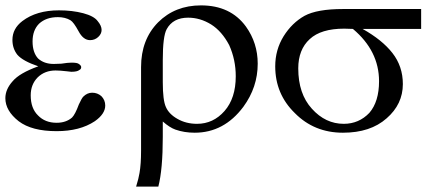

<svg xmlns="http://www.w3.org/2000/svg" viewBox="-20 -481 1650 717"><path d="M123 -233.4Q65.4 -252.9 44.9 -276.4Q26.4 -299.8 26.4 -332Q26.4 -374 63.5 -402.3Q116.2 -442.4 200.2 -442.4Q250 -442.4 291 -431.6Q331.1 -420.9 344.7 -402.3Q359.4 -384.8 359.4 -369.1Q359.4 -354.5 346.7 -342.8Q334 -331.1 316.4 -331.1Q291 -331.1 273.4 -364.3Q254.9 -398.4 243.2 -405.3Q223.6 -417 196.3 -417Q152.3 -417 126 -392.6Q101.6 -368.2 101.6 -326.2Q101.6 -285.2 122.1 -262.7Q144.5 -242.2 180.7 -242.2Q194.3 -242.2 209 -243.2Q233.4 -247.1 247.1 -247.1Q268.6 -247.1 274.4 -242.2Q283.2 -236.3 283.2 -230.5Q283.2 -222.7 276.4 -219.7Q268.6 -212.9 246.1 -212.9Q241.2 -212.9 229.5 -214.8Q204.1 -217.8 187.5 -217.8Q147.5 -217.8 121.1 -192.4Q94.7 -166 94.7 -125Q94.7 -76.2 122.1 -49.8Q148.4 -22.5 191.4 -22.5Q226.6 -22.5 249 -42Q260.7 -53.7 274.4 -90.8Q285.2 -114.3 291 -120.1Q305.7 -134.8 324.2 -134.8Q343.8 -134.8 358.4 -122.1Q373 -107.4 373 -86.9Q373 -55.7 334 -28.3Q278.3 8.8 191.4 8.8Q98.6 8.8 49.8 -28.3Q0 -67.4 0 -114.3Q0 -147.5 27.3 -177.7Q52.7 -208 123 -233.4Z M587.9 -27.3Q587.9 -12.7 587.9 30.3Q587.9 151.4 571.3 215.8Q543.9 215.8 488.3 215.8Q498 184.6 501 165Q506.8 131.8 506.8 82Q506.8 -22.5 506.8 -230.5Q506.8 -333 570.3 -397.5Q633.8 -460.9 730.5 -460.9Q840.8 -460.9 898.4 -381.8Q942.4 -320.3 942.4 -243.2Q942.4 -155.3 888.7 -82Q816.4 14.6 707 14.6Q668 14.6 634.8 2.9Q613.3 -4.9 587.9 -27.3ZM587.9 -173.8Q587.9 -106.4 599.6 -81.1Q611.3 -54.7 642.6 -37.1Q674.8 -18.6 715.8 -18.6Q776.4 -18.6 818.4 -66.4Q860.4 -114.3 860.4 -196.3Q860.4 -257.8 835.9 -312.5Q808.6 -364.3 768.6 -389.6Q727.5 -415 682.6 -415Q626 -415 602.5 -372.1Q587.9 -345.7 587.9 -256.8Q587.9 -229.5 587.9 -173.8Z M1552.7 -373Q1498 -373 1334 -373Q1407.2 -332 1445.3 -283.2Q1484.4 -233.4 1484.4 -167Q1484.4 -91.8 1423.8 -39.1Q1363.3 14.6 1260.7 14.6Q1153.3 14.6 1081.1 -58.6Q1007.8 -129.9 1007.8 -233.4Q1007.8 -294.9 1039.1 -345.7Q1070.3 -395.5 1117.2 -421.9Q1164.1 -447.3 1260.7 -447.3Q1358.4 -447.3 1552.7 -447.3Q1552.7 -428.7 1552.7 -373ZM1297.9 -373Q1277.3 -374 1265.6 -374Q1178.7 -374 1136.7 -335Q1093.8 -295.9 1093.8 -225.6Q1093.8 -130.9 1144.5 -75.2Q1195.3 -18.6 1263.7 -18.6Q1320.3 -18.6 1359.4 -59.6Q1395.5 -101.6 1395.5 -177.7Q1395.5 -291 1297.9 -373Z"/></svg>

Font: Griech2
Style: Regular
Weight: 400
Version: 001.007